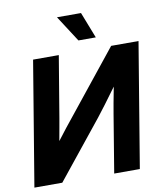

<svg xmlns="http://www.w3.org/2000/svg" viewBox="-99 -1025 948 1106"><g transform="rotate(-10 374.5 -472.0)"><path d="M628.4 0H478.5L534.2 -337.4Q538.1 -359.9 545.2 -400.4Q552.2 -440.9 563 -493.7Q524.9 -441.4 493.4 -399.4Q461.9 -357.4 442.9 -333.5L174.8 0H11.7L132.3 -727.5H282.7L222.7 -367.7Q219.2 -347.2 212.9 -312.3Q206.5 -277.3 199.7 -239.3Q226.1 -274.9 252 -307.1Q277.8 -339.4 293.5 -358.9L588.9 -727.5H749ZM408.7 -791 310.1 -943.8H450.7L510.3 -791Z"/></g></svg>

Font: Inter Display
Style: Bold Italic
Weight: 700
Italic angle: -9.39999°
Designer: Rasmus Andersson
Foundry: rsms
Version: Version 4.000;git-a52131595